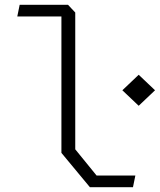

<svg xmlns="http://www.w3.org/2000/svg" viewBox="-20 -785 670 805"><path d="M357 0H537.5L547.5 -49H385L295.5 -159V-732.5L265 -765H62.5L52.5 -716H237.5V-144ZM493 -406.5 561.5 -341.5 630 -406.5 561.5 -471.5Z"/></svg>

Font: Monaspace Krypton ExtraLight
Style: Regular
Weight: 200
Designer: Riley Cran & the Lettermatic Team
Foundry: Lettermatic
Version: Version 1.101 (Monaspace Krypton)